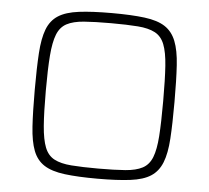

<svg xmlns="http://www.w3.org/2000/svg" viewBox="-51 -750 886 813"><g transform="rotate(5 392.0 -344.0)"><path d="M392 8Q308 8 252.5 1Q197 -6 165 -26.5Q133 -47 118 -86Q103 -125 99 -188Q95 -251 95 -344Q95 -437 99 -500Q103 -563 118 -602Q133 -641 165 -661.5Q197 -682 252.5 -689Q308 -696 392 -696Q476 -696 531.5 -689Q587 -682 618.5 -661.5Q650 -641 665.5 -602Q681 -563 685 -500Q689 -437 689 -344Q689 -251 685 -188Q681 -125 665.5 -86Q650 -47 618.5 -26.5Q587 -6 531.5 1Q476 8 392 8ZM392 -35Q461 -35 506.5 -38.5Q552 -42 579.5 -56.5Q607 -71 620 -104Q633 -137 637 -194.5Q641 -252 641 -344Q641 -436 637 -493.5Q633 -551 620 -584Q607 -617 579.5 -631.5Q552 -646 506.5 -649.5Q461 -653 392 -653Q323 -653 277.5 -649.5Q232 -646 204.5 -631.5Q177 -617 164 -584Q151 -551 146.5 -493.5Q142 -436 142 -344Q142 -252 146.5 -194.5Q151 -137 164 -104Q177 -71 204.5 -56.5Q232 -42 277.5 -38.5Q323 -35 392 -35Z"/></g></svg>

Font: Saira SemiExpanded ExtraLight
Style: Regular
Weight: 250
Width: 6
Designer: Hector Gatti with collaboration of the Omnibus-Type team
Foundry: Omnibus-Type
Version: Version 1.101